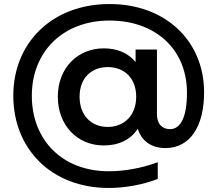

<svg xmlns="http://www.w3.org/2000/svg" viewBox="-20 -729 1079 953"><path d="M520 204C600 204 690 188 763 159V76C679 108 590 121 520 121C290 121 138 -33 138 -254C138 -472 292 -627 524 -627C753 -627 908 -483 908 -269C908 -151 878 -88 824 -88C785 -88 759 -114 759 -161V-483H653V-421C616 -466 562 -489 495 -489C364 -489 267 -390 267 -249C267 -107 364 -7 495 -7C570 -7 629 -36 664 -90C682 -29 732 6 801 6C921 6 993 -98 993 -271C993 -526 801 -709 524 -709C238 -709 46 -516 46 -254C46 11 236 204 520 204ZM515 -99C432 -99 375 -157 375 -249C375 -340 432 -396 515 -396C595 -396 656 -343 656 -249C656 -155 595 -99 515 -99Z"/></svg>

Font: Chess Sans SemiBold
Style: Regular
Weight: 600
Designer: Wolf Bōese
Foundry: Wolf Bōese
Version: Version 7.223;Glyphs 3.3 (3306)